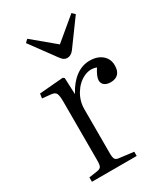

<svg xmlns="http://www.w3.org/2000/svg" viewBox="-189 -856 826 943"><g transform="rotate(-30 223.5 -384.0)"><path d="M247.1 -586.9Q236.8 -586.9 228.3 -592.3Q219.7 -597.7 209 -612.8L106.9 -752L123 -767.1L248 -663.1L374 -768.1L390.1 -752.9L284.2 -607.9Q267.6 -586.9 247.1 -586.9ZM46.9 0V-24.9L96.2 -32.2Q111.8 -34.7 116.9 -43.7Q122.1 -52.7 122.1 -79.1V-410.2Q122.1 -445.8 115.7 -458Q109.4 -470.2 87.9 -472.2L39.1 -477.1L43 -502.9L178.2 -514.2L186 -507.8L189.9 -416H190.9Q217.8 -466.8 254.4 -493.9Q291 -521 334 -521Q377.4 -521 403.8 -498.5Q430.2 -476.1 430.2 -439Q430.2 -408.7 415.3 -392.8Q400.4 -377 372.1 -377Q349.6 -377 336.9 -387.2Q324.2 -397.5 324.2 -414.1Q324.2 -435.1 349.1 -474.1Q314 -487.3 277.3 -469.5Q240.7 -451.7 216.8 -412.4Q192.9 -373 192.9 -327.1V-77.1Q192.9 -53.7 198.2 -44.7Q203.6 -35.6 219.2 -34.2L300.8 -23.9V0Z"/></g></svg>

Font: Literata Light
Style: Regular
Weight: 300
Designer: Latin by Veronika Burian and Jose Scaglione. Greek by Irene Vlachou. Cyrillic by Vera Evstafieva.
Foundry: TypeTogether
Version: Version 3.021